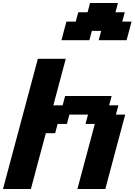

<svg xmlns="http://www.w3.org/2000/svg" viewBox="-20 -1270 904 1290"><path d="M500 0H687.5Q709.5 -83 754.2 -250Q798.8 -417 821.3 -500H758.8L775.9 -562.5H713.4L730 -625H417.5L400.9 -562.5H338.4L421.9 -875H234.4Q195.3 -729 117.2 -437.5Q39.1 -146 0 0H187.5Q204.1 -62.5 237.5 -187.5Q271 -312.5 288.1 -375H350.6L367.2 -437.5H429.7L446.3 -500H571.3L554.7 -437.5H617.2ZM643.1 -1000H830.6Q836.4 -1020.5 847.4 -1062.5Q858.4 -1104.5 863.8 -1125H801.3L818.4 -1187.5H755.9L772.5 -1250H585L568.4 -1187.5H505.9L488.8 -1125H426.3Q420.4 -1104 409.4 -1062.3Q398.4 -1020.5 393.1 -1000H580.6L597.2 -1062.5H659.7Z"/></svg>

Font: Faithful 32x
Style: SemiboldOblique
Weight: 400
Foundry: Faithful Resource Pack
Version: Version 1.0; January 27, 2023